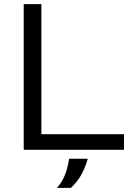

<svg xmlns="http://www.w3.org/2000/svg" viewBox="-20 -720 643 923"><path d="M94 0V-700H179V-75H576V0ZM254 183Q281 152 294 116.5Q307 81 312 43H402Q392 80 373 116Q354 152 321 183Z"/></svg>

Font: REM Light
Style: Regular
Weight: 300
Designer: Octavio Pardo
Foundry: Ashler Design
Version: Version 1.005;gftools[0.9.28]